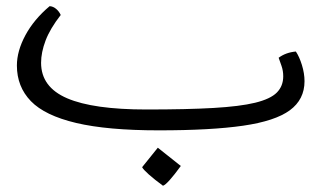

<svg xmlns="http://www.w3.org/2000/svg" viewBox="-20 -406 1031 616"><path d="M489.7 12.2Q324.7 12.2 224.4 -11.5Q124 -35.2 79.1 -81.5Q34.2 -127.9 34.2 -195.8Q34.2 -242.2 61.5 -293Q88.9 -343.8 139.2 -386.2Q150.4 -385.7 160.2 -377.4Q169.9 -369.1 174.8 -357.9Q140.6 -314 126.2 -275.9Q111.8 -237.8 111.8 -204.6Q111.8 -126.5 195.6 -90.6Q279.3 -54.7 450.2 -54.7Q579.6 -54.7 664.6 -59.6Q749.5 -64.5 798.6 -76.4Q847.7 -88.4 868.2 -109.1Q888.7 -129.9 888.7 -161.1Q888.7 -178.7 883.3 -194.3Q877.9 -210 874 -220.7Q897 -237.8 929.2 -240.7Q940.4 -224.1 948.7 -197.3Q957 -170.4 957 -145.5Q957 -86.9 909.9 -52.2Q862.8 -17.6 760 -2.7Q657.2 12.2 489.7 12.2ZM502.9 189.9Q475.6 169.9 457.5 153.8Q439.5 137.7 436 130.4L486.3 67.9L560.1 126.5Q517.1 185.5 502.9 189.9Z"/></svg>

Font: Harmattan
Style: Regular
Weight: 400
Designer: George W. Nuss III and SIL International
Foundry: SIL International
Version: Version 4.000